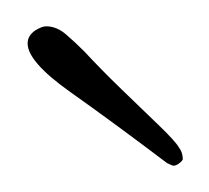

<svg xmlns="http://www.w3.org/2000/svg" viewBox="-20 -575 159 146"><path d="M112 -449Q111 -449 107 -451Q66 -482 33.5 -505Q1 -528 1 -542Q1 -548 7 -552Q12 -555 15 -555Q23 -555 30 -549Q37 -543 44 -536Q57 -522 72.5 -507Q88 -492 100.5 -480Q113 -468 116 -463Q119 -459 119 -454Q119 -453 116.5 -451Q114 -449 112 -449Z"/></svg>

Font: Licorice
Style: Regular
Weight: 400
Designer: Robert E. Leuschke
Foundry: Robert E. Leuschke
Version: Version 1.010; ttfautohint (v1.8.3)